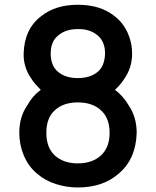

<svg xmlns="http://www.w3.org/2000/svg" viewBox="-20 -786 667 821"><path d="M81.1 -557.1Q84 -662.6 157.2 -717.8Q217.8 -765.6 312.5 -765.6Q409.2 -765.6 468.8 -717.8Q505.4 -689.9 525.1 -647.5Q544.9 -605 544.9 -557.1Q544.9 -496.1 511.2 -448.7Q498.5 -427.2 471.7 -401.9Q505.9 -376.5 530.3 -335.4Q564.5 -284.7 564.5 -217.8Q561 -104.5 486.3 -42.5Q419.4 15.6 312.5 15.6Q264.6 15.6 218.8 1Q172.9 -13.7 139.6 -42.5Q102.1 -73.2 82.3 -120.1Q62.5 -167 62.5 -217.8Q62.5 -286.6 96.7 -335.4Q118.7 -376 154.3 -401.9Q125 -431.2 114.7 -448.7Q79.6 -498 81.1 -557.1ZM312.5 -661.6Q259.8 -661.6 229 -634.3Q196.8 -609.4 196.8 -557.1Q196.8 -505.4 228 -479Q259.8 -452.1 312.5 -452.1Q366.2 -452.1 397.9 -479Q427.7 -503.9 429.2 -557.1Q429.2 -607.9 397.9 -634.3Q363.8 -663.1 312.5 -661.6ZM312.5 -348.1Q249.5 -348.1 213.4 -313.5Q178.2 -281.2 178.2 -217.8Q178.2 -155.8 213.4 -122.1Q251 -87.4 312.5 -87.4Q375 -87.4 412.6 -122.1Q448.7 -156.7 448.7 -217.8Q448.7 -280.3 412.6 -313.5Q376.5 -348.1 312.5 -348.1Z"/></svg>

Font: Manrope3 Semibold
Style: Regular
Weight: 600
Width: 4
Designer: Mikhail Sharanda
Foundry: Mikhail Sharanda
Version: Version 3.000;PS 003.000;hotconv 1.0.88;makeotf.lib2.5.64775